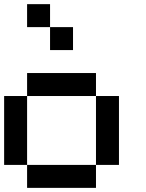

<svg xmlns="http://www.w3.org/2000/svg" viewBox="-20 -909 707 929"><path d="M111.1 -111.1H0V-444.4H111.1ZM444.4 -444.4H111.1V-555.6H444.4ZM555.6 -111.1H444.4V-444.4H555.6ZM444.4 0H111.1V-111.1H444.4ZM222.2 -777.8H111.1V-888.9H222.2ZM333.3 -666.7H222.2V-777.8H333.3Z"/></svg>

Font: Pixeloid Mono
Style: Regular
Weight: 400
Monospace: yes
Designer: GGBotNet
Foundry: GGBotNet
Version: 0.5